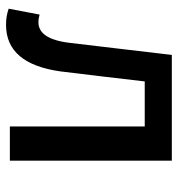

<svg xmlns="http://www.w3.org/2000/svg" viewBox="4 -594 603 652"><g transform="rotate(90 306.0 -268.5)"><path d="M65 13C154 13 206 -50 223 -172C235 -268 246 -364 257 -458H410V0H526V-550H167C153 -434 140 -318 126 -203C117 -128 92 -97 56 -97C46 -97 38 -99 30 -101L10 4C27 10 43 13 65 13Z"/></g></svg>

Font: Noto Sans HK Medium
Style: Regular
Weight: 500
Designer: Ryoko NISHIZUKA 西塚涼子 (kana, bopomofo & ideographs); Paul D. Hunt (Latin, Greek & Cyrillic); Sandoll Communications 산돌커뮤니
Foundry: Adobe
Version: Version 2.002;hotconv 1.0.116;makeotfexe 2.5.65601